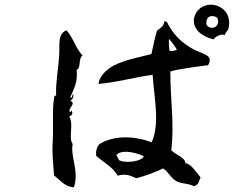

<svg xmlns="http://www.w3.org/2000/svg" viewBox="-20 -822 1040 824"><path d="M961 -701C975 -765 930 -801 886 -802C853 -802 820 -783 812 -740C809 -693 847 -666 896 -653C905 -665 928 -678 945 -672C950 -688 958 -688 961 -701ZM873 -542C886 -564 880 -576 866 -585C851 -595 827 -601 809 -611C756 -640 721 -678 696 -728C692 -728 691 -732 686 -731C683 -710 669 -701 654 -691C644 -657 638 -630 630 -590C570 -574 496 -562 451 -530C429 -515 405 -489 403 -462C481 -468 553 -490 635 -501C642 -396 667 -294 631 -211C560 -239 469 -243 406 -203C397 -192 390 -177 393 -153C424 -125 464 -106 485 -68C518 -78 539 -69 565 -57C607 -68 644 -82 680 -99C705 -83 713 -57 738 -44C761 -32 783 -37 812 -23C837 -30 832 -47 841 -60C822 -84 798 -121 776 -121C774 -148 734 -157 715 -177C729 -289 711 -389 711 -515C743 -526 833 -537 873 -542ZM334 -584C305 -614 294 -662 265 -692C226 -675 237 -632 234 -588C230 -518 218 -465 221 -412C211 -411 213 -405 212 -401C203 -349 210 -268 206 -209C203 -161 209 -114 212 -69C238 -50 256 -21 297 -18C321 -86 281 -150 292 -204C272 -229 298 -288 277 -323C293 -326 293 -342 286 -347C285 -343 280 -338 279 -343C272 -359 309 -377 282 -390C293 -396 297 -408 294 -420C289 -415 293 -401 281 -403C299 -446 314 -468 309 -523C328 -527 315 -569 334 -584ZM912 -746C920 -729 915 -715 906 -708C895 -700 878 -700 867 -714C863 -733 869 -745 878 -750C887 -755 901 -754 912 -746ZM739 -609C733 -604 711 -601 708 -604C705 -613 704 -641 705 -655C718 -642 733 -620 739 -609ZM597 -152C592 -130 519 -119 490 -135C490 -142 480 -150 480 -158C510 -186 580 -160 597 -152Z"/></svg>

Font: Yuji Syuku Std R
Style: Regular
Weight: 400
Designer: Kataoka Yuji
Foundry: Kinuta Font Factory
Version: Version 3.000;hotconv 1.0.111;makeotfexe 2.5.65597